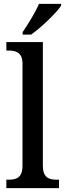

<svg xmlns="http://www.w3.org/2000/svg" viewBox="-20 -979 340 999"><path d="M98 -812V-799H142C196 -837 275 -914 298 -949V-959H183C164 -914 126 -854 98 -812ZM13 0H287V-44H276C234 -44 203 -55 203 -117V-760H13V-716H25C60 -716 97 -707 97 -649V-117C97 -55 66 -44 25 -44H13Z"/></svg>

Font: Noto Serif Hebrew SemiCondensed Medium
Style: Regular
Weight: 500
Width: 4
Designer: Monotype Design Team
Foundry: Monotype Imaging Inc.
Version: Version 2.004